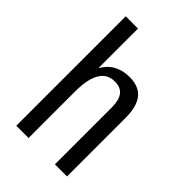

<svg xmlns="http://www.w3.org/2000/svg" viewBox="-220 -829 918 918"><g transform="rotate(45 239.0 -370.0)"><path d="M331 -386Q331 -435 312 -459Q293 -483 254 -483Q203 -483 178 -440.5Q153 -398 153 -314L119 -245V-302Q119 -425 162 -486.5Q205 -548 289 -548Q352 -548 382.5 -510.5Q413 -473 413 -395V0H331ZM70 -740H153V-366V0H70Z"/></g></svg>

Font: Pathway Extreme Condensed
Style: Regular
Weight: 400
Width: 3
Version: Version 1.001;gftools[0.9.26]